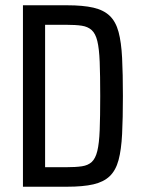

<svg xmlns="http://www.w3.org/2000/svg" viewBox="-20 -708 537 728"><path d="M67 0V-688H234Q295 -688 334 -679Q373 -670 396 -648Q419 -626 429.5 -587Q440 -548 443 -488Q446 -428 446 -344Q446 -260 443 -200Q440 -140 429.5 -101Q419 -62 396 -40Q373 -18 334 -9Q295 0 234 0ZM151 -74H231Q267 -74 290.5 -77.5Q314 -81 328 -94Q342 -107 349 -135.5Q356 -164 358 -214.5Q360 -265 360 -344Q360 -423 358 -473.5Q356 -524 349 -552.5Q342 -581 327.5 -594Q313 -607 290 -610.5Q267 -614 231 -614H151Z"/></svg>

Font: Saira Condensed Medium
Style: Regular
Weight: 500
Width: 3
Designer: Hector Gatti with collaboration of the Omnibus-Type team
Foundry: Omnibus-Type
Version: Version 1.101